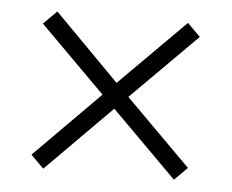

<svg xmlns="http://www.w3.org/2000/svg" viewBox="-38 -597 590 489"><g transform="rotate(5 257.0 -353.0)"><path d="M424 -554 256 -386 90 -554 56 -520 223 -353 56 -185 89 -152 256 -320 423 -153 456 -186 289 -353 457 -521Z"/></g></svg>

Font: Noto Sans Ethiopic SemiCondensed Light
Style: Regular
Weight: 300
Width: 4
Designer: Monotype Design Team
Foundry: Monotype Imaging Inc.
Version: Version 2.102